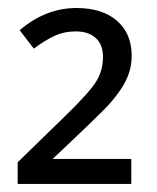

<svg xmlns="http://www.w3.org/2000/svg" viewBox="-20 -743 390 477"><path d="M306.2 -286.1H23.9V-339.8L139.2 -452.1Q201.2 -512.2 218.5 -539.8Q235.8 -567.4 235.8 -601.1Q235.8 -632.8 217.5 -648.9Q199.2 -665 168.9 -665Q138.7 -665 114.3 -653.3Q89.8 -641.6 64 -622.1L28.8 -668Q93.8 -723.1 169.9 -723.1Q234.4 -723.1 270.8 -691.2Q307.1 -659.2 307.1 -605Q307.1 -582.5 301 -563.2Q294.9 -543.9 282.2 -524.2Q269.5 -504.4 249.3 -481.9Q229 -459.5 110.8 -348.1H306.2Z"/></svg>

Font: Noto Sans Southeast Asian
Style: Regular
Weight: 400
Designer: Monotype Design Team
Foundry: Monotype Imaging Inc.
Version: Version 1.06 uh; ttfautohint (v1.4.1)